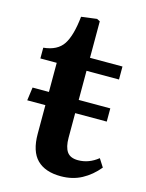

<svg xmlns="http://www.w3.org/2000/svg" viewBox="-108 -748 629 828"><g transform="rotate(15 207.0 -334.0)"><path d="M245 14Q175 14 138.5 -22.5Q102 -59 102 -137V-265H21L29 -324H102V-454H29V-502Q91 -508 117 -547.5Q143 -587 152 -673L221 -682L235 -675V-512H380V-454H235V-324H376V-265H235V-155Q235 -114 249.5 -93Q264 -72 299 -72Q347 -72 388 -105L411 -69Q379 -30 338 -8Q297 14 245 14Z"/></g></svg>

Font: Literata 36pt SemiBold
Style: Regular
Weight: 600
Designer: Latin by Veronika Burian and Jose Scaglione. Greek by Irene Vlachou. Cyrillic by Vera Evstafieva.
Foundry: TypeTogether
Version: Version 3.002